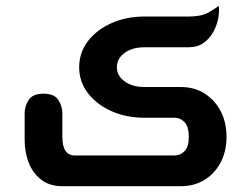

<svg xmlns="http://www.w3.org/2000/svg" viewBox="-20 -642 866 662"><path d="M195 0Q151 0 122 -22.5Q93 -45 79 -81Q65 -117 65 -160V-253Q65 -276 79 -297.5Q93 -319 130 -319Q167 -319 181 -297.5Q195 -276 195 -251V-170Q195 -106 238 -106H583Q602 -106 616.5 -121Q631 -136 631 -170Q631 -205 616.5 -220.5Q602 -236 583 -236H478Q416 -236 365 -258.5Q314 -281 283.5 -320.5Q253 -360 253 -410Q253 -461 283.5 -500.5Q314 -540 365 -562.5Q416 -585 478 -585H630Q674 -585 698 -598.5Q722 -612 734 -622Q737 -603 732.5 -579Q728 -555 715.5 -532Q703 -509 682 -494Q661 -479 630 -479H478Q436 -479 409.5 -459.5Q383 -440 383 -410Q383 -381 409.5 -361.5Q436 -342 478 -342H603Q650 -342 685.5 -319.5Q721 -297 741 -258.5Q761 -220 761 -170Q761 -121 741 -82.5Q721 -44 685.5 -22Q650 0 603 0Z"/></svg>

Font: El Messiri
Style: Bold
Weight: 700
Designer: Mohamed Gaber
Foundry: Kief Type Foundry
Version: Version 2.020; ttfautohint (v1.8.3)